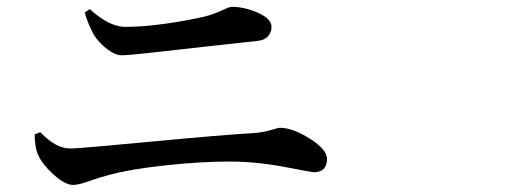

<svg xmlns="http://www.w3.org/2000/svg" viewBox="-20 -639 1540 561"><path d="M773.4 -560.5Q773.4 -544.9 763.2 -533.2Q752.9 -521.5 732.4 -519.5Q675.8 -513.7 581.1 -502.9Q486.3 -492.2 420.4 -484.9Q354.5 -477.5 335.9 -477.5Q316.4 -477.5 293 -495.6Q269.5 -513.7 254.9 -536.1Q236.3 -570.3 227.5 -602.5L242.2 -612.3Q299.8 -560.5 345.7 -560.5Q431.6 -560.5 556.6 -585.9Q593.8 -592.8 622.1 -606Q650.4 -619.1 656.2 -619.1Q694.3 -619.1 733.9 -601.6Q773.4 -584 773.4 -560.5ZM92.8 -183.6Q82 -204.1 81.1 -246.1L97.7 -252.9Q142.6 -205.1 185.5 -205.1Q210.9 -205.1 420.9 -225.1Q630.9 -245.1 718.8 -250Q748 -252 770.5 -258.8Q793 -265.6 797.9 -265.6Q835 -265.6 885.3 -233.9Q935.5 -202.1 935.5 -174.8Q935.5 -135.7 896.5 -135.7Q892.6 -135.7 810.5 -151.4Q728.5 -167 649.4 -167Q567.4 -167 462.4 -155.8Q357.4 -144.5 292 -126Q275.4 -122.1 242.2 -110.4Q209 -98.6 194.3 -98.6Q169.9 -98.6 136.7 -128.9Q103.5 -159.2 92.8 -183.6Z"/></svg>

Font: Bpmf Zihi Serif SemiBold
Style: SemiBold
Weight: 600
Foundry: But Ko
Version: Version 1.320